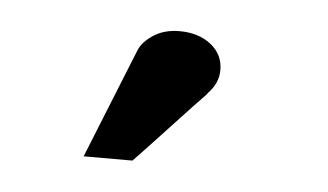

<svg xmlns="http://www.w3.org/2000/svg" viewBox="-28 -743 408 239"><g transform="rotate(5 176.0 -623.0)"><path d="M144 -540H83L138.2 -677.2Q142.6 -688 156 -696.8Q169.4 -705.6 188.5 -705.6Q212.4 -705.6 227.8 -693.4Q243.2 -681.2 243.2 -661.6Q243.2 -645 229.5 -631.3H230Q215.8 -616.7 187 -585.7Q158.2 -554.7 144 -540Z"/></g></svg>

Font: Flanker
Style: Bold Italic
Weight: 700
Italic angle: -12°
Designer: Flanker
Version: Version 2.000